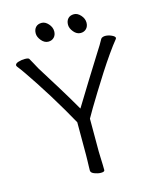

<svg xmlns="http://www.w3.org/2000/svg" viewBox="-128 -955 856 1051"><g transform="rotate(-15 300.0 -429.5)"><path d="M403 -759Q381 -759 364 -779.5Q347 -800 347 -820Q347 -842 359 -855Q371 -868 393 -868Q413 -868 430.5 -848.5Q448 -829 448 -806Q448 -785 435.5 -772Q423 -759 403 -759ZM220 -759Q198 -759 181 -779.5Q164 -800 164 -820Q164 -842 176 -855Q188 -868 210 -868Q230 -868 247.5 -848.5Q265 -829 265 -806Q265 -785 252.5 -772Q240 -759 220 -759ZM258 -292Q237 -330 210.5 -375.5Q184 -421 155.5 -467Q127 -513 100 -554Q73 -595 52 -625.5Q31 -656 20 -669Q15 -676 15 -679Q15 -690 33.5 -695.5Q52 -701 69 -701Q90 -701 94 -695Q102 -682 111 -664.5Q120 -647 128 -633Q169 -567 211.5 -498.5Q254 -430 294 -360Q338 -432 377 -495Q416 -558 462 -631Q475 -651 485 -667.5Q495 -684 503 -699Q506 -704 513 -706.5Q520 -709 527 -709Q545 -709 563.5 -700.5Q582 -692 582 -683Q582 -682 580 -678Q557 -650 527.5 -608Q498 -566 467.5 -518.5Q437 -471 409 -425.5Q381 -380 360 -345Q339 -310 330 -293V-107Q330 -95 331 -74Q332 -53 332.5 -33Q333 -13 333 -1Q333 9 312 9Q295 9 275.5 1.5Q256 -6 256 -19Q256 -27 256.5 -43.5Q257 -60 257.5 -78Q258 -96 258 -108Z"/></g></svg>

Font: Moon Stars Kai T
Style: Regular
Weight: 400
Designer: GuiWonder
Version: Version 1.101